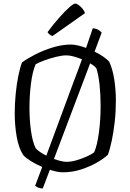

<svg xmlns="http://www.w3.org/2000/svg" viewBox="-20 -971 735 1082"><path d="M221 91Q206 91 195 86Q184 81 178 76L218 -30Q183 -45 153.5 -63.5Q124 -82 111 -97Q85 -137 74 -201Q63 -265 63 -332Q63 -388 68.5 -443Q74 -498 83.5 -544.5Q93 -591 104 -619Q132 -640 177.5 -663.5Q223 -687 276.5 -703.5Q330 -720 380 -720Q397 -720 419 -715Q441 -710 465 -701Q489 -769 503 -812Q522 -810 534.5 -802.5Q547 -795 553 -787L513 -680Q540 -667 562.5 -651.5Q585 -636 596 -622Q615 -581 624 -523Q633 -465 633 -403Q633 -342 626.5 -284.5Q620 -227 610 -179Q600 -131 588 -99Q565 -77 525.5 -54.5Q486 -32 437 -16Q388 0 334 0Q318 0 299 -4Q280 -8 261 -14ZM181 -136Q189 -126 205 -115Q221 -104 241 -94L396 -513Q408 -544 419.5 -575Q431 -606 442 -637Q419 -646 396 -652.5Q373 -659 355 -659Q330 -659 297 -651Q264 -643 232.5 -631.5Q201 -620 181 -609Q163 -568 154.5 -500Q146 -432 146 -364Q146 -297 154.5 -234.5Q163 -172 181 -136ZM356 -59Q382 -59 413.5 -68.5Q445 -78 472 -90.5Q499 -103 511 -113Q528 -153 537.5 -224.5Q547 -296 547 -376Q547 -439 541 -494Q535 -549 523 -586Q515 -598 488 -614L284 -75Q304 -68 322.5 -63.5Q341 -59 356 -59ZM276 -768Q266 -771 258.5 -777.5Q251 -784 248 -790Q282 -836 314.5 -872.5Q347 -909 371 -930Q395 -951 404 -951Q415 -951 434 -933.5Q453 -916 459 -897Z"/></svg>

Font: Texturina ExtraLight
Style: Regular
Weight: 200
Designer: Guillermo Torres Carreño
Foundry: Omnibus-Type
Version: Version 1.002; ttfautohint (v1.8.3)